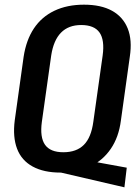

<svg xmlns="http://www.w3.org/2000/svg" viewBox="-20 -729 596 821"><path d="M202 0 237 -64 522 -12 512 72ZM239 9Q167 9 119.5 -17Q72 -43 53 -93Q34 -143 43 -214L81 -486Q92 -558 125 -607.5Q158 -657 212.5 -683Q267 -709 339 -709Q412 -709 459 -683Q506 -657 526 -607.5Q546 -558 535 -486L497 -214Q488 -143 454 -93Q420 -43 365.5 -17Q311 9 239 9ZM251 -78Q307 -78 338.5 -109.5Q370 -141 379 -208L419 -492Q428 -558 405.5 -590Q383 -622 327 -622Q273 -622 241 -589.5Q209 -557 199 -492L159 -208Q150 -142 172.5 -110Q195 -78 251 -78Z"/></svg>

Font: Pathway Extreme Condensed SemiBold
Style: Italic
Weight: 600
Width: 3
Italic angle: -8°
Version: Version 1.001;gftools[0.9.26]